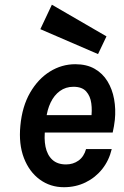

<svg xmlns="http://www.w3.org/2000/svg" viewBox="-20 -767 517 801"><path d="M246.5 14Q189.8 14 146 -18Q102.2 -49.9 79.8 -107.7Q57.5 -165.5 65 -243Q72.5 -323.1 105.6 -380.4Q138.7 -437.7 188 -468.4Q237.4 -499.1 294.1 -499.1Q341.7 -499.1 375 -479.9Q408.4 -460.8 428.4 -427.9Q448.5 -395 456 -353.5Q463.6 -311.9 459.1 -266.8Q457.7 -253.6 455.4 -240.6Q453.2 -227.7 450.1 -214H144.4L168.9 -232.6Q162.9 -189.2 169.9 -154.8Q177 -120.4 198.2 -100.7Q219.4 -81 255.5 -81Q285.1 -81 307.6 -97.1Q330.1 -113.2 339 -145H446.1Q435 -97.9 406.7 -62.1Q378.3 -26.3 337.2 -6.2Q296 14 246.5 14ZM172.5 -270.5 152.5 -286.6H384.6L360.1 -271.9Q365 -305.3 360.9 -335.8Q356.9 -366.2 339.5 -385.6Q322.1 -405 286.5 -405Q254.1 -405 229.9 -387.3Q205.7 -369.7 191.2 -339.2Q176.6 -308.7 172.5 -270.5ZM389 -541.4 148.3 -645.3 196.4 -747.4 424.2 -615.3Z"/></svg>

Font: Karla
Style: Italic
Weight: 400
Italic angle: -8°
Designer: Jonathan Pinhorn
Version: Version 2.004;gftools[0.9.33]